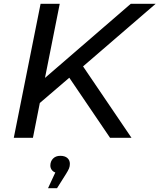

<svg xmlns="http://www.w3.org/2000/svg" viewBox="-20 -720 833 1003"><path d="M414 -373 667 0H555L342 -314L188 -182L152 0H52L192 -700H292L215 -313L663 -700H793L416 -375ZM345 136Q345 149 340.5 160Q336 171 324 190L278 263H231L269 181Q257 177 250 167Q243 157 243 145Q243 123 257 108.5Q271 94 295 94Q319 94 332 105.5Q345 117 345 136Z"/></svg>

Font: Idrija
Style: Italic
Weight: 500
Italic angle: -11.3°
Designer: Julieta Ulanovsky
Foundry: Julieta Ulanovsky
Version: Version 7.200